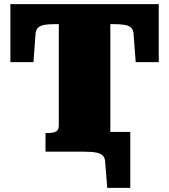

<svg xmlns="http://www.w3.org/2000/svg" viewBox="-20 -730 814 924"><path d="M263 -126V-614H251Q214 -614 192.5 -610Q171 -606 161.5 -595Q152 -584 151 -566L141 -431H30V-710H744V-431H633L623 -566Q622 -584 612.5 -595Q603 -606 581.5 -610Q560 -614 523 -614H511V0H199V-90H215Q236 -90 249.5 -97Q263 -104 263 -126ZM386 0H327V-95H607V174H496L486 48Q485 30 475.5 19.5Q466 9 444.5 4.5Q423 0 386 0Z"/></svg>

Font: Roboto Serif Black
Style: Regular
Weight: 900
Designer: Greg Gazdowicz
Foundry: Commercial Type
Version: Version 1.008